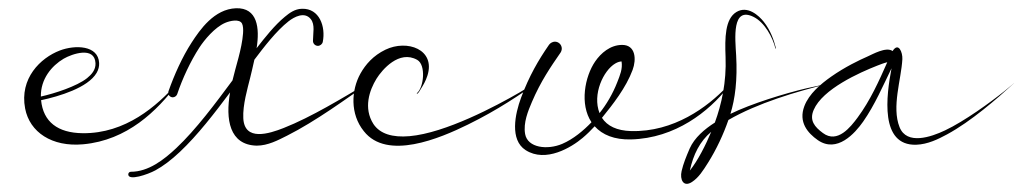

<svg xmlns="http://www.w3.org/2000/svg" viewBox="-20 -352 2481 466"><path d="M220.6 -199.1C218.5 -242.5 162.1 -243.5 125.1 -229.4C78.3 -211.5 27 -161.8 41 -88.6C52 -31.3 105.9 5.1 181.8 -1.8C288.8 -11.5 361.3 -82.8 410.5 -148.4C411.6 -149.8 414 -151.7 414 -153.2C414 -153.5 413.8 -153.7 413.5 -153.7C412.4 -153.7 410.5 -150.4 409.5 -149.2C360.8 -94.8 285 -27.6 180.6 -28.7C120.2 -29.4 84.9 -56.2 79.7 -108.8C123.4 -118.1 193.4 -139 214.5 -175.1C219.1 -183 221 -191.1 220.6 -199.1ZM134.5 -209.5C154.8 -221.3 209.7 -240.3 211.8 -198.7C212.6 -182.4 202 -171 191.4 -162.4C166.6 -142.5 111.8 -124.9 79.2 -117.7C78.4 -160.2 105.4 -192.3 134.5 -209.5Z M602.8 -235C610.7 -284.3 604.9 -333.5 553 -332C499.7 -330.1 465.2 -279.6 445.2 -248.9C422.3 -213.6 402.7 -169.7 388.9 -130.4C388.6 -129.5 388.3 -128 388.3 -127C388.3 -120.8 393.3 -115.8 399.5 -115.8C404 -115.8 408.7 -119.3 410.1 -123.5C422.6 -160.9 442.4 -203.5 464 -236.7C475.9 -255 501 -285.4 526.2 -296.4C538 -301.6 561.3 -306.8 567.4 -294.8C570.1 -289.4 570.6 -280.5 569.9 -271.1C567.2 -233.2 551.6 -189 544.3 -156.9C502.8 -101 455.9 -37.8 408 7.3C377.9 35.6 340.4 64.9 297.6 64.9C294.1 64.9 291.3 67.7 291.3 71.2C291.3 87.7 338.5 71.6 357.2 61.4C375.8 51.3 395.5 36.5 416.7 16.5C459.4 -23.6 501.4 -78.2 538.4 -127.7C527 -62.4 536.7 0 603.2 1.5C630.5 1.4 654.9 -11.8 676.9 -22.8C746.2 -57.7 821.3 -112.7 878.4 -152.7C880.6 -154.2 884 -156 884 -156.5C884 -156.7 883.9 -156.8 883.8 -156.8C879 -154.4 872.9 -150.5 868.4 -147.9C813.2 -115.3 735.8 -67.8 668.6 -41.4C633.1 -27.4 573.2 -8.2 570.5 -65.2C568.9 -97.1 580.8 -137.5 587.1 -162.9C589.5 -172.6 593.8 -190.3 597.4 -207.1C620 -237.1 650.7 -277.1 680.2 -300.2C694 -311 719.3 -324.6 734.3 -305.6C745.1 -292 739.6 -271.5 739.6 -252.7C739.6 -246.1 745 -240.7 751.6 -240.7C757 -240.7 762.3 -245 763.4 -250.3C770.8 -287.3 755.4 -332.1 712.8 -330.7C695.5 -330.4 682.2 -320.2 671.4 -311.3C646.8 -291.1 622.9 -260.9 602.8 -235Z M1017.3 -168.2C1037.8 -232.2 968.1 -256.8 915.5 -231.4C885.8 -217.1 867.2 -195.5 854.9 -173.6C832.4 -133.3 829.3 -75.4 863 -33.7C919.3 38.2 1047.3 -16 1116 -49.8C1189.9 -86.1 1241.9 -122.3 1288.9 -154.7C1289.1 -154.8 1289.3 -155.1 1289.3 -155.4C1289.3 -155.9 1288.9 -156.3 1288.4 -156.3C1285.4 -156.3 1269.3 -144 1240.5 -127.3C1185.1 -95.2 1061.1 -29.1 973.9 -21.5C932.6 -17.9 902.3 -27.1 886.4 -50.9C861.6 -89.5 876.6 -133 893.7 -160.8C907.3 -182.7 948.7 -231.5 992.6 -206.7C1014.4 -194.4 1008.6 -139.5 991.9 -125.9C991.7 -125.8 991.5 -125.5 991.5 -125.3C991.5 -124.9 991.8 -124.6 992.2 -124.6C995.4 -124.6 1000.1 -134.4 1002.8 -138.4C1007 -144.9 1013.3 -155.7 1017.3 -168.2Z M1326.7 -250.9C1321.8 -250.9 1315.7 -247.7 1312.9 -243.8C1312.9 -243.8 1312.1 -242.7 1311.2 -241.4C1287.4 -206.9 1264.4 -168.1 1244.7 -114.9C1229.9 -75.2 1216.8 -12.5 1255.8 12.4C1304.7 43.7 1367.2 5.5 1394.1 -17.3C1404.9 -26.4 1414.7 -36.1 1423.3 -45.5C1442 -24.7 1471.3 -12.6 1511.3 -13.6C1619.4 -16.3 1700.9 -81.9 1746.5 -140C1754.5 -150.2 1758.4 -156.4 1758.4 -156.7C1758.4 -156.9 1758.2 -157.1 1758 -157.1C1757.9 -157.1 1757.8 -157 1757.8 -156.9C1757.8 -156.9 1754.6 -152.8 1744.3 -141.8C1697.5 -92.3 1615.2 -31 1511.3 -33.9C1477.3 -34.9 1453.9 -46.1 1441 -66C1467.3 -98.4 1499.4 -139.1 1515.4 -182.3C1524.9 -207.9 1522.9 -243 1490.1 -243C1461.1 -243 1438.4 -223 1424.5 -202.8C1399.4 -166.2 1386.4 -98.9 1415.6 -55.3C1396.6 -35.5 1371.6 -14.3 1344.5 -2.8C1308.8 12.4 1260.5 7.1 1254.5 -26.8C1249.7 -54.1 1261.9 -83.1 1271 -104.5C1292.6 -155 1316.4 -189.4 1340.4 -224.2C1342.2 -226.6 1343.5 -231 1343.5 -234C1343.5 -243.3 1336 -250.9 1326.7 -250.9ZM1488.6 -202.9C1491.4 -184.7 1484.9 -169.7 1478.1 -152.3C1467.3 -124.5 1451.6 -97.9 1435.1 -77.5C1417.2 -123.2 1444.6 -181 1473.3 -197.9C1479.4 -201.5 1484.5 -202.7 1488.6 -202.9Z M1833.9 -298.9C1821.5 -314.6 1794.4 -339.1 1767.4 -322.9C1739.5 -306.1 1739.2 -259.8 1741 -213.9C1743.4 -152.7 1731.3 -98.9 1715 -54.5C1690.1 -38.6 1665.6 -18 1653.8 8.7C1645.5 28.2 1638.6 44.6 1634.3 63.3C1629.6 83.6 1638.6 103.4 1659.6 89.6C1675.8 78.9 1686.2 62.4 1698.5 42.9C1719 10.4 1736.1 -26.7 1747.9 -60.8C1818.1 -101.5 1912.7 -129.9 1992.7 -149.3C1992.8 -149.4 1992.8 -149.4 1992.8 -149.5C1992.8 -149.5 1946.5 -139.9 1937.4 -137.7C1885.5 -125.5 1803.3 -100.4 1752.8 -75.6C1764.1 -112.1 1770.1 -157.7 1766.7 -217.6C1764.3 -258.5 1755.8 -337.3 1809 -311C1836.1 -297.6 1855.6 -260.8 1862 -234.6C1862.1 -234.3 1862.4 -234.1 1862.6 -234.1C1863 -234.1 1863.3 -234.4 1863.3 -234.7C1863.3 -234.8 1863.3 -234.8 1863.3 -234.9C1858.6 -254 1850.1 -278.4 1833.9 -298.9ZM1706.2 -32.1C1693.1 -0.6 1673.8 37.7 1654.3 62C1662.6 23.2 1678.6 -8.9 1706.2 -32.1Z M2441.1 -150.2C2441.1 -150.2 2441.1 -150.2 2441.1 -150.2H2441.1H2441.1C2441.1 -150.2 2431.1 -141.5 2417.9 -130.9C2384.3 -104 2320.9 -57.8 2273.6 -35.5C2240.1 -19.6 2180.9 0.9 2163.3 -43.4C2143.7 -92.6 2167.5 -159.2 2170.1 -208.4C2171 -224.7 2160.8 -250.8 2146.4 -228.1C2130.9 -239.4 2097.6 -220.1 2085.4 -214.8C2066.1 -206.4 2030.4 -189.3 1997.2 -165.9C1972 -148.1 1943.7 -124.6 1932.2 -94.3C1917.6 -55.6 1940.1 -29.3 1964.9 -11.9C2011.6 20.4 2055 -28.4 2075 -56.9C2103.2 -97.2 2123.7 -145.1 2143.8 -186.2C2131.1 -119.8 2114.9 1.8 2203.6 -0.7C2231.8 -1.7 2257 -14.2 2278.5 -25.8C2337 -57.5 2399.1 -111.8 2440.5 -149.5C2440.8 -149.8 2441.2 -150.2 2441.2 -150.2C2441.2 -150.2 2441.2 -150.2 2441.2 -150.2V-150.2V-150.2C2441.2 -150.2 2441.2 -150.2 2441.2 -150.2V-150.2V-150.2C2441.2 -150.2 2441.2 -150.2 2441.2 -150.2V-150.2V-150.2V-150.2V-150.2V-150.2V-150.2C2441.2 -150.2 2441.2 -150.2 2441.2 -150.2V-150.2V-150.2C2441.2 -150.2 2441.2 -150.2 2441.2 -150.2H2441.2H2441.2C2441.2 -150.2 2441.2 -150.2 2441.2 -150.2H2441.2H2441.2C2441.2 -150.2 2441.2 -150.2 2441.2 -150.2H2441.2H2441.2H2441.1H2441.1H2441.1H2441.1H2441.1C2441.1 -150.2 2441.1 -150.2 2441.1 -150.2H2441.1ZM2133.5 -201C2113.5 -155.7 2092.3 -108.3 2061.5 -66.7C2044.8 -44.2 2012.6 -2.6 1977.2 -29.2C1957.5 -43.8 1943.7 -59.4 1954.9 -85.3C1976.6 -135.9 2066 -175.8 2109.4 -192.8C2115.7 -195.3 2125.5 -199.1 2133.5 -201Z"/></svg>

Font: Sinatra
Style: Regular
Weight: 400
Designer: Fahmi
Version: Version 0.1